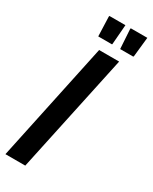

<svg xmlns="http://www.w3.org/2000/svg" viewBox="-227 -913 767 964"><g transform="rotate(30 156.5 -431.0)"><path d="M-6 0 140 -688H256L109 0ZM182 -745H102L98 -857L99 -862H192L183 -749ZM305 -745H229L222 -857L223 -862H319L307 -749Z"/></g></svg>

Font: Saira ExtraCondensed
Style: Bold Italic
Weight: 700
Width: 2
Italic angle: -12°
Designer: Hector Gatti with collaboration of the Omnibus-Type team
Foundry: Omnibus-Type
Version: Version 1.101